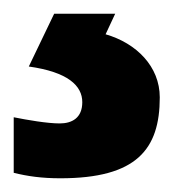

<svg xmlns="http://www.w3.org/2000/svg" viewBox="-52 -20 253 280"><path d="M181 122C181 77 147 43 102 30L116 0H27L-10 77C47 85 68 105 68 129C68 152 53 160 35 160C17 160 -12 155 -32 151V232C-12 237 9 240 36 240C147 240 181 198 181 122Z"/></svg>

Font: Noto Sans Sinhala UI SemiCondensed
Style: Bold
Weight: 700
Width: 4
Designer: Jelle Bosma - Monotype Design Team
Foundry: Monotype Imaging Inc.
Version: Version 2.006